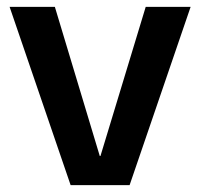

<svg xmlns="http://www.w3.org/2000/svg" viewBox="-20 -540 584 560"><path d="M186 0 8 -520H140L271 -85H273L405 -520H536L358 0Z"/></svg>

Font: M PLUS 1 SemiBold
Style: Regular
Weight: 600
Designer: Coji Morishita
Foundry: UNDERFOREST DESIGN
Version: Version 1.001